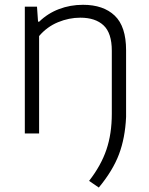

<svg xmlns="http://www.w3.org/2000/svg" viewBox="-20 -570 638 820"><path d="M360.5 202.5Q411.5 137 434.5 69.2Q457.5 1.5 457.5 -84V-353.5Q457.5 -428.5 422.5 -461.5Q387.5 -494.5 323 -494.5Q274.5 -494.5 227.5 -475Q180.5 -455.5 147 -416V0H86V-541.5H138L142.5 -477.5H147.5Q184 -513 232 -531.2Q280 -549.5 334.5 -549.5Q421.5 -549.5 470 -503.2Q518.5 -457 518.5 -355.5V-70.5Q514.5 19 488.2 88.8Q462 158.5 402 231Z"/></svg>

Font: Encode Sans Semi Expanded Light
Style: Regular
Weight: 300
Width: 6
Designer: Multiple Designers
Foundry: Impallari Type
Version: Version 2.000